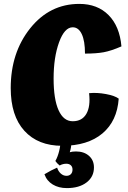

<svg xmlns="http://www.w3.org/2000/svg" viewBox="-20 -713 658 985"><path d="M437 -235Q478 -239 523.5 -230.5Q569 -222 589 -207Q581 -92 505.5 -28.5Q430 35 299 35Q175 35 105 -42Q35 -119 35 -261Q35 -443 135 -568Q235 -693 387 -693Q480 -693 537 -635.5Q594 -578 603 -475Q550 -452 512 -445Q474 -438 416 -438Q416 -503 399.5 -538Q383 -573 353 -573Q311 -573 283 -496Q255 -419 255 -310Q255 -204 280.5 -147.5Q306 -91 353 -91Q401 -91 423 -129Q445 -167 437 -235ZM462 146Q462 194 424 223Q386 252 323 252Q281 252 250.5 233.5Q220 215 208 181Q226 170 241.5 162Q257 154 273 147Q279 166 292 177.5Q305 189 321 189Q335 189 343.5 180.5Q352 172 352 157Q352 143 343.5 135Q335 127 320 127Q312 127 303.5 129Q295 131 286 136Q279 130 273.5 124.5Q268 119 264 113Q276 92 283.5 62Q291 32 290 7L347 20Q346 31 344 43Q342 55 338 68Q344 66 352 65Q360 64 370 64Q411 64 436.5 86.5Q462 109 462 146Z"/></svg>

Font: Atma
Style: Bold
Weight: 700
Designer: Gregori Vincens, Jeremie Hornus, Riccardo Olocco, Yoann Minet.
Foundry: black foundry
Version: Version 1.102;PS 1.100;hotconv 1.0.86;makeotf.lib2.5.63406